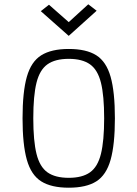

<svg xmlns="http://www.w3.org/2000/svg" viewBox="-20 -860 640 894"><path d="M300 14Q219 14 172 -15.5Q125 -45 105 -116Q85 -187 85 -309Q85 -432 105 -502.5Q125 -573 172 -602.5Q219 -632 300 -632Q382 -632 428.5 -602.5Q475 -573 495 -502.5Q515 -432 515 -309Q515 -187 495 -116Q475 -45 428.5 -15.5Q382 14 300 14ZM300 -32Q363 -32 399 -57.5Q435 -83 450 -143.5Q465 -204 465 -309Q465 -415 450 -475Q435 -535 399 -560.5Q363 -586 300 -586Q237 -586 201 -560.5Q165 -535 150 -475Q135 -415 135 -309Q135 -204 150 -143.5Q165 -83 201 -57.5Q237 -32 300 -32ZM300 -693 170 -808 208 -838 300 -757 391 -840 430 -810Z"/></svg>

Font: Victor Mono Thin
Style: Regular
Weight: 100
Monospace: yes
Designer: Rune Bjørnerås
Version: Version 1.561;gftools[0.9.30]